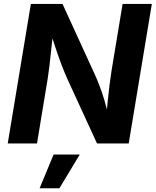

<svg xmlns="http://www.w3.org/2000/svg" viewBox="-20 -748 812 1001"><path d="M20.3 0 140.9 -727.5H305.9L474.6 -359.2Q486.7 -332.5 499.3 -299.7Q511.9 -267 524.3 -225.9Q536.6 -184.8 547.4 -132.9H533.5Q536.7 -173.6 541.4 -219.1Q546 -264.6 551.3 -306.7Q556.6 -348.8 561.3 -378.3L619.2 -727.5H771.6L651 0H485.8L332.4 -333.9Q315.9 -370.6 302.5 -405.6Q289 -440.6 274.5 -483.9Q260.1 -527.2 240.2 -587.5H257.6Q251.8 -532.6 246.6 -484.3Q241.4 -436 236.9 -397.7Q232.3 -359.4 228.1 -334.4L172.9 0ZM186.5 233.6 259.5 57.6H395.9L289.7 233.6Z"/></svg>

Font: Inter Variable
Style: Italic
Weight: 400
Italic angle: -9.39999°
Designer: Rasmus Andersson
Foundry: rsms
Version: Version 4.001;git-9221beed3